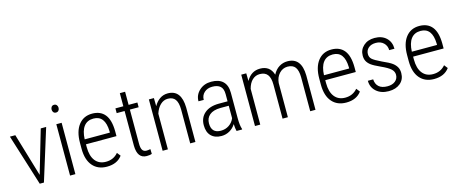

<svg xmlns="http://www.w3.org/2000/svg" viewBox="-43 -1310 4544 1908"><g transform="rotate(-15 2229.0 -356.0)"><path d="M212.4 -85 342.3 -528.3H397.9L233.4 0H190.4L24.9 -528.3H80.6Z M557.1 0H502.4V-528.3H557.1ZM494.6 -680.7Q494.6 -697.3 503.9 -709Q513.2 -720.7 530.3 -720.7Q547.4 -720.7 556.9 -709Q566.4 -697.3 566.4 -680.7Q566.4 -664.1 556.9 -652.6Q547.4 -641.1 530.3 -641.1Q513.2 -641.1 503.9 -652.6Q494.6 -664.1 494.6 -680.7Z M881.3 9.8Q788.1 9.8 735.4 -51.3Q682.6 -112.3 681.6 -225.1V-289.6Q681.6 -405.8 732.4 -471.9Q783.2 -538.1 872.1 -538.1Q958 -538.1 1003.2 -481.9Q1048.3 -425.8 1049.3 -310.1V-259.3H735.4V-229.5Q735.4 -138.7 774.2 -89.4Q813 -40 883.8 -40Q961.9 -40 1010.3 -97.2L1038.6 -61Q986.8 9.8 881.3 9.8ZM872.1 -487.3Q808.1 -487.3 773.7 -442.1Q739.3 -397 735.8 -310.1H995.1V-324.2Q991.2 -487.3 872.1 -487.3Z M1246.1 -663.1V-528.3H1336.4V-479.5H1246.1V-128.4Q1246.1 -85 1259 -63.7Q1272 -42.5 1302.2 -42.5Q1315.4 -42.5 1341.3 -47.4L1342.8 1.5Q1324.2 9.8 1289.6 9.8Q1194.3 9.8 1191.9 -121.1V-479.5H1110.4V-528.3H1191.9V-663.1Z M1506.3 -528.3 1507.8 -444.3Q1531.2 -487.3 1567.6 -512.7Q1604 -538.1 1650.4 -538.1Q1788.6 -538.1 1792 -354V0H1738.3V-348.1Q1737.8 -418.9 1713.4 -452.6Q1689 -486.3 1636.7 -486.3Q1594.2 -486.3 1560.3 -454.3Q1526.4 -422.4 1508.8 -366.7V0H1454.6V-528.3Z M2215.3 0Q2208 -25.4 2205.6 -73.2Q2181.2 -33.7 2142.8 -12Q2104.5 9.8 2059.6 9.8Q1991.2 9.8 1953.1 -28.8Q1915 -67.4 1915 -138.7Q1915 -216.3 1968 -261.7Q2021 -307.1 2114.3 -307.6H2205.1V-381.3Q2205.1 -438 2177 -462.6Q2148.9 -487.3 2094.7 -487.3Q2044.4 -487.3 2012.2 -458Q1980 -428.7 1980 -382.3L1925.8 -382.8Q1925.8 -447.8 1974.6 -492.9Q2023.4 -538.1 2097.2 -538.1Q2176.8 -538.1 2217.8 -498Q2258.8 -458 2258.8 -381.3V-122.1Q2258.8 -44.4 2272.9 -5.9V0ZM2066.4 -42.5Q2114.3 -42.5 2151.1 -67.4Q2188 -92.3 2205.1 -133.8V-262.2H2119.1Q2044.9 -261.2 2007.3 -229.2Q1969.7 -197.3 1969.7 -143.1Q1969.7 -42.5 2066.4 -42.5Z M2456.5 -528.3 2458 -449.2Q2507.3 -538.1 2599.6 -538.1Q2701.7 -538.1 2731.4 -440.9Q2756.3 -489.3 2795.7 -513.7Q2835 -538.1 2881.3 -538.1Q3023.9 -538.1 3027.3 -354.5V0H2973.1V-351.1Q2972.2 -419.4 2947.8 -452.9Q2923.3 -486.3 2867.7 -486.3Q2817.4 -485.4 2782.7 -447.3Q2748 -409.2 2743.2 -351.6V0H2688.5V-349.6Q2688.5 -418.9 2662.8 -452.6Q2637.2 -486.3 2583 -486.3Q2538.6 -486.3 2506.1 -455.6Q2473.6 -424.8 2459 -367.7V0H2404.8V-528.3Z M3343.3 9.8Q3250 9.8 3197.3 -51.3Q3144.5 -112.3 3143.6 -225.1V-289.6Q3143.6 -405.8 3194.3 -471.9Q3245.1 -538.1 3334 -538.1Q3419.9 -538.1 3465.1 -481.9Q3510.3 -425.8 3511.2 -310.1V-259.3H3197.3V-229.5Q3197.3 -138.7 3236.1 -89.4Q3274.9 -40 3345.7 -40Q3423.8 -40 3472.2 -97.2L3500.5 -61Q3448.7 9.8 3343.3 9.8ZM3334 -487.3Q3270 -487.3 3235.6 -442.1Q3201.2 -397 3197.8 -310.1H3457V-324.2Q3453.1 -487.3 3334 -487.3Z M3890.6 -129.9Q3890.6 -164.1 3862.3 -189.7Q3834 -215.3 3766.4 -245.8Q3698.7 -276.4 3671.9 -296.6Q3645 -316.9 3632.3 -340.8Q3619.6 -364.7 3619.6 -397.5Q3619.6 -458.5 3663.6 -498.3Q3707.5 -538.1 3777.3 -538.1Q3852.5 -538.1 3897.5 -495.6Q3942.4 -453.1 3942.4 -383.3H3888.2Q3888.2 -428.2 3857.4 -457.8Q3826.7 -487.3 3777.3 -487.3Q3729.5 -487.3 3701.4 -462.9Q3673.3 -438.5 3673.3 -399.4Q3673.3 -367.7 3694.8 -347.7Q3716.3 -327.6 3787.6 -293.5Q3861.3 -261.2 3889.2 -240.2Q3917 -219.2 3931.2 -193.6Q3945.3 -168 3945.3 -132.8Q3945.3 -67.4 3899.9 -28.8Q3854.5 9.8 3780.3 9.8Q3701.7 9.8 3653.1 -33.2Q3604.5 -76.2 3604.5 -144H3659.2Q3661.6 -94.7 3692.1 -67.6Q3722.7 -40.5 3780.3 -40.5Q3830.1 -40.5 3860.4 -64.9Q3890.6 -89.4 3890.6 -129.9Z M4247.1 9.8Q4153.8 9.8 4101.1 -51.3Q4048.3 -112.3 4047.4 -225.1V-289.6Q4047.4 -405.8 4098.1 -471.9Q4148.9 -538.1 4237.8 -538.1Q4323.7 -538.1 4368.9 -481.9Q4414.1 -425.8 4415 -310.1V-259.3H4101.1V-229.5Q4101.1 -138.7 4139.9 -89.4Q4178.7 -40 4249.5 -40Q4327.6 -40 4376 -97.2L4404.3 -61Q4352.5 9.8 4247.1 9.8ZM4237.8 -487.3Q4173.8 -487.3 4139.4 -442.1Q4105 -397 4101.6 -310.1H4360.8V-324.2Q4356.9 -487.3 4237.8 -487.3Z"/></g></svg>

Font: TypoPRO Roboto
Style: Regular
Weight: 300
Designer: Google
Version: Version 2.136; 2016